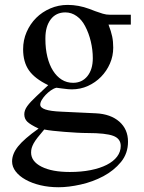

<svg xmlns="http://www.w3.org/2000/svg" viewBox="-20 -536 598 799"><path d="M431.6 -433.6Q442.4 -405.3 446.8 -384.3Q451.2 -363.3 451.2 -337.9Q451.2 -302.7 437.5 -271.5Q423.8 -240.2 400.4 -216.3Q377 -192.4 345.7 -178.2Q314.5 -164.1 278.3 -164.1Q273.4 -164.1 262.2 -165Q251 -166 236.3 -168L214.8 -170.9Q203.1 -168 191.4 -159.7Q179.7 -151.4 169.9 -141.1Q160.2 -130.9 153.8 -120.1Q147.5 -109.4 147.5 -100.6Q147.5 -87.9 168.5 -80.6Q189.5 -73.2 235.4 -71.3L378.9 -64.5Q440.4 -61.5 476.6 -29.8Q512.7 2 512.7 53.7Q512.7 102.5 483.4 138.2Q454.1 173.8 410.2 197.3Q366.2 220.7 315.9 231.9Q265.6 243.2 223.6 243.2Q183.6 243.2 148.4 234.9Q113.3 226.6 86.9 211.9Q60.5 197.3 45.4 177.7Q30.3 158.2 30.3 135.7Q30.3 104.5 55.2 73.2Q80.1 42 140.6 -1Q105.5 -17.6 93.3 -29.8Q81.1 -42 81.1 -60.5Q81.1 -77.1 93.3 -94.2Q105.5 -111.3 132.8 -136.7L180.7 -181.6Q124 -209 100.1 -243.7Q76.2 -278.3 76.2 -331.1Q76.2 -369.1 90.8 -402.8Q105.5 -436.5 130.4 -461.4Q155.3 -486.3 189.5 -501Q223.6 -515.6 261.7 -515.6Q306.6 -515.6 351.6 -499L377 -489.3Q393.6 -483.4 407.7 -479Q421.9 -474.6 438.5 -474.6H524.4V-433.6ZM164.1 2.9Q147.5 22.5 136.7 36.1Q126 49.8 120.1 60.5Q114.3 71.3 111.8 80.1Q109.4 88.9 109.4 98.6Q109.4 135.7 152.8 157.7Q196.3 179.7 270.5 179.7Q318.4 179.7 357.4 171.9Q396.5 164.1 424.3 149.9Q452.1 135.7 467.3 115.7Q482.4 95.7 482.4 71.3Q482.4 41 451.2 29.3Q419.9 17.6 344.7 17.6Q324.2 17.6 298.3 16.1Q272.5 14.6 247.6 12.7Q222.7 10.7 200.7 8.3Q178.7 5.9 164.1 2.9ZM168.9 -373Q168.9 -333 177.2 -299.3Q185.5 -265.6 200.7 -241.7Q215.8 -217.8 236.8 -204.6Q257.8 -191.4 284.2 -191.4Q321.3 -191.4 343.8 -219.2Q366.2 -247.1 366.2 -293.9Q366.2 -328.1 357.9 -363.3Q349.6 -398.4 334 -427.7Q320.3 -454.1 298.8 -469.2Q277.3 -484.4 252 -484.4Q212.9 -484.4 190.9 -455.1Q168.9 -425.8 168.9 -377Z"/></svg>

Font: Jomolhari
Style: Regular
Weight: 400
Designer: Christopher J. Fynn
Foundry: Christopher  J.  Fynn (Karma Drubgy¸ Tenzin).
Version: Version 1.000